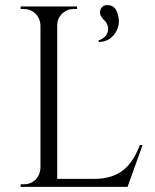

<svg xmlns="http://www.w3.org/2000/svg" viewBox="-20 -725 602 745"><path d="M362 -568Q394 -579 399 -605Q402 -626 389 -642L380 -651Q375 -657 372 -662Q365 -675 370 -688Q378 -707 400 -705Q423 -704 433 -681Q452 -636 428 -598Q405 -563 364 -562ZM533 -162 475 0H60V-10H73Q99 -10 118 -28Q136 -47 137 -73V-627Q136 -653 118 -672Q99 -690 73 -690H60V-700H279V-690H266Q240 -690 221 -672Q202 -653 202 -627V-31H345Q419 -31 462 -68Q497 -97 523 -162Z"/></svg>

Font: Cinzel(RUS BY LYAJKA)
Style: Regular
Weight: 400
Designer: Natanael Gama
Version: Version 1.001;PS 001.001;hotconv 1.0.56;makeotf.lib2.0.21325